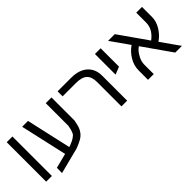

<svg xmlns="http://www.w3.org/2000/svg" viewBox="60 -1305 2065 2065"><g transform="rotate(-45 1092.5 -272.5)"><path d="M62 0V-600.1H148.9V0Z M417 -66.9 296.9 -600.1H385.7L501 -87.9L516.1 -91.8Q555.2 -108.4 564.5 -112.8Q581.1 -120.6 598.1 -132.8Q612.3 -143.1 620.6 -151.4Q626.5 -157.2 634.8 -176.8Q643.1 -196.3 646 -209.5Q646.5 -212.4 649.7 -227.8Q652.8 -243.2 655.8 -255.9V-600.1H742.7V-250Q731.4 -191.9 723.6 -168Q714.8 -140.1 692.4 -110.4Q671.9 -83 637.2 -62.5Q604 -43 545.9 -21L248 55.2L249 -23.9Z M1043 -600.1Q1160.2 -600.1 1227.1 -541.5Q1293.9 -482.9 1293.9 -377.9V0H1207V-372.1Q1207 -449.7 1167.5 -486.8Q1128.4 -523.9 1035.6 -523.9H835.9V-600.1Z M1403.8 -600.1H1490.7V-320.8L1403.8 -286.1Z M2119.6 -446.8Q2119.6 -379.4 2079.1 -314Q2038.6 -249 1979.5 -210L2127.4 0H2025.4L1797.4 -325.2Q1779.8 -314 1761.2 -294.4Q1742.2 -274.4 1720.2 -231.4Q1698.2 -188.5 1698.2 -141.1V0H1611.3V-144Q1611.3 -216.8 1651.4 -283.2Q1691.9 -350.1 1751.5 -390.1L1603.5 -600.1H1705.6L1933.6 -274.9Q2032.2 -348.6 2032.2 -450.2V-600.1H2119.6Z"/></g></svg>

Font: Miedinger*
Style: Book
Weight: 400
Version: Version 001.000